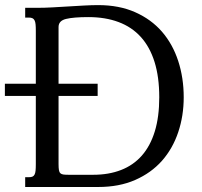

<svg xmlns="http://www.w3.org/2000/svg" viewBox="-21 -747 808 767"><path d="M-1.5 -412.6H122.1V-624.5Q122.1 -639.6 121.1 -649.9Q120.1 -660.2 116.9 -666Q113.8 -671.9 108.4 -674.3Q103 -676.8 94.2 -676.8H79.6V-715.8H131.8Q156.7 -715.8 188 -717.5Q219.2 -719.2 251.5 -721.2Q283.7 -723.1 314.9 -724.9Q346.2 -726.6 371.1 -726.6Q455.1 -726.6 519 -698.2Q583 -669.9 626 -620.4Q668.9 -570.8 690.9 -503.4Q712.9 -436 712.9 -358.4Q712.9 -284.2 690.9 -218.8Q668.9 -153.3 626 -104.7Q583 -56.2 519 -28.1Q455.1 0 371.1 0H79.6V-39.1H94.2Q103 -39.1 108.4 -41.3Q113.8 -43.5 116.9 -49.3Q120.1 -55.2 121.1 -65.4Q122.1 -75.7 122.1 -91.3V-363.8H-1.5ZM212.9 -91.3Q212.9 -76.2 214.4 -67.6Q215.8 -59.1 220.2 -54.9Q224.6 -50.8 232.4 -49.8Q240.2 -48.8 252.9 -48.8H351.6Q413.6 -48.8 462.6 -67.9Q511.7 -86.9 545.7 -125.5Q579.6 -164.1 597.4 -222.2Q615.2 -280.3 615.2 -358.4Q615.2 -439.5 596.4 -499.5Q577.6 -559.6 541.5 -599.4Q505.4 -639.2 452.6 -658.9Q399.9 -678.7 332 -678.7Q272.9 -678.7 242.9 -671.4Q212.9 -664.1 212.9 -639.2V-412.6H369.1V-363.8H212.9Z"/></svg>

Font: Arian Grqi
Style: Regular
Weight: 400
Designer: Ruben Hakobyan (Tarumian)
Foundry: Ruben Hakobyan (Tarumian)
Version: Version 1.003